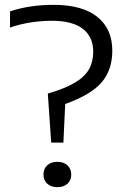

<svg xmlns="http://www.w3.org/2000/svg" viewBox="-20 -769 516 795"><path d="M192 -178.5 178 -381.5Q249.5 -402.5 290.5 -427Q331.5 -451.5 348.8 -482.8Q366 -514 366 -555Q366 -616.5 322.8 -649.8Q279.5 -683 195 -683Q152 -683 108 -676.2Q64 -669.5 21.5 -655V-722Q103 -749 202 -749Q320.5 -749 382.8 -699.2Q445 -649.5 445 -559.5Q445 -478.5 400.2 -427.2Q355.5 -376 250 -338.5L242.5 -178.5ZM217.5 6Q191.5 6 175.8 -8.2Q160 -22.5 160 -46Q160 -70 175.5 -84.5Q191 -99 217.5 -99Q243.5 -99 259.2 -84.5Q275 -70 275 -46Q275 -23 259.5 -8.5Q244 6 217.5 6Z"/></svg>

Font: Encode Sans Semi Expanded
Style: Regular
Weight: 400
Width: 6
Designer: Multiple Designers
Foundry: Impallari Type
Version: Version 3.000; ttfautohint (v1.8.3) -l 8 -r 50 -G 200 -x 14 